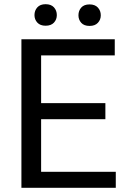

<svg xmlns="http://www.w3.org/2000/svg" viewBox="-20 -899 608 919"><path d="M534.2 -76.7V0H82.5V-710.9H529.3V-633.8H176.8V-405.3H484.4V-328.6H176.8V-76.7ZM145 -826.7Q145 -848.6 158.7 -863.8Q172.4 -878.9 198.2 -878.9Q224.6 -878.9 238.3 -863.8Q252 -848.6 252 -826.7Q252 -805.7 238.3 -790.8Q224.6 -775.9 198.2 -775.9Q172.4 -775.9 158.7 -790.8Q145 -805.7 145 -826.7ZM355.5 -825.7Q355.5 -847.7 368.9 -862.8Q382.3 -877.9 408.7 -877.9Q434.6 -877.9 448.5 -862.8Q462.4 -847.7 462.4 -825.7Q462.4 -804.7 448.5 -789.8Q434.6 -774.9 408.7 -774.9Q382.3 -774.9 368.9 -789.8Q355.5 -804.7 355.5 -825.7Z"/></svg>

Font: Vazirmatn UI
Style: Regular
Weight: 400
Designer: Saber Rastikerdar
Foundry: Saber Rastikerdar
Version: Version 33.003